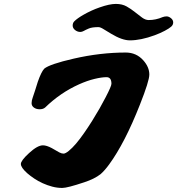

<svg xmlns="http://www.w3.org/2000/svg" viewBox="-20 -928 895 970"><path d="M358.9 -776.4Q347.2 -786.1 347.2 -798.8Q347.2 -811.5 354.7 -819.6Q362.3 -827.6 374.8 -836.4Q387.2 -845.2 404.1 -854.7Q420.9 -864.3 441.4 -873.8Q461.9 -883.3 483.4 -890.6Q533.2 -908.2 565.2 -908.2Q597.2 -908.2 619.6 -895.5Q642.1 -882.8 661.1 -867.4Q680.2 -852.1 697.5 -839.4Q714.8 -826.7 731.4 -826.7Q767.1 -826.7 802.2 -841.8Q811.5 -845.2 822 -845.2Q832.5 -845.2 843.8 -836.2Q855 -827.1 855 -814.7Q855 -802.2 844.7 -793.2Q834.5 -784.2 812.5 -772.5Q790.5 -760.7 761.7 -750Q691.4 -724.1 636.2 -724.1Q596.7 -724.1 541 -757.8L503.9 -780.3Q487.3 -791 477.1 -791Q444.8 -791 428.5 -783.9Q412.1 -776.9 403.1 -771.7Q394 -766.6 386 -766.6Q377.9 -766.6 371.1 -769.3Q364.3 -772 358.9 -776.4ZM543 -504.9Q543 -538.1 518.3 -538.1Q493.7 -538.1 457.3 -529.3Q420.9 -520.5 379.4 -502Q284.7 -459.5 208 -384.8Q197.8 -376 180.4 -376Q163.1 -376 151.4 -384.5Q139.6 -393.1 139.6 -406.7Q139.6 -420.4 145.5 -435.8Q151.4 -451.2 157.7 -472.4Q164.1 -493.7 170.9 -514.6Q188.5 -564.9 203.6 -581.1Q231.4 -604 352.5 -631.8Q486.8 -662.6 615.2 -662.6Q668.9 -662.6 704.1 -623Q734.4 -588.9 734.4 -551.3Q734.4 -519 686.5 -398.4Q610.8 -206.1 531.7 -97.7Q509.8 -67.4 488.3 -48.3Q457 -23.9 406.2 -7.3Q320.3 21.5 294.7 21.5Q269 21.5 244.1 14.9Q219.2 8.3 196 -2.2Q172.9 -12.7 152.8 -26.1Q132.8 -39.6 117.7 -52.7Q85.4 -81.5 85.4 -99.6Q85.4 -116.7 127 -154.8Q169.4 -193.8 196.8 -193.8Q215.3 -193.8 241.7 -179.7L279.3 -158.2Q291.5 -151.9 301 -151.9Q310.5 -151.9 327.6 -165.8Q344.7 -179.7 364.3 -202.6Q383.8 -225.6 404.5 -255.4Q425.3 -285.2 445.1 -316.7Q464.8 -348.1 482.7 -379.4Q500.5 -410.6 513.7 -436.5Q543 -492.7 543 -504.9Z"/></svg>

Font: Sarina
Style: Regular
Weight: 400
Designer: James Grieshaber
Foundry: James Grieshaber
Version: Version 1.001